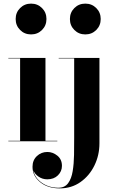

<svg xmlns="http://www.w3.org/2000/svg" viewBox="-20 -780 662 1060"><path d="M66.5 -675Q66.5 -711 91 -735.5Q115.5 -760 151.5 -760Q187.5 -760 212 -735.5Q236.5 -711 236.5 -675Q236.5 -639 212 -614.5Q187.5 -590 151.5 -590Q115.5 -590 91 -614.5Q66.5 -639 66.5 -675ZM26 -2.5H91V-457.5H26V-460H231V-2.5H296.5V0H26ZM366 -675Q366 -711 390.5 -735.5Q415 -760 451 -760Q487 -760 511.5 -735.5Q536 -711 536 -675Q536 -639 511.5 -614.5Q487 -590 451 -590Q415 -590 390.5 -614.5Q366 -639 366 -675ZM529 -460V11.5Q529 77 501.2 133.8Q473.5 190.5 424.2 225.2Q375 260 310 260Q243.5 260 201.5 225.5Q159.5 191 159.5 141Q159.5 104.5 183.5 81.8Q207.5 59 241.5 59Q271.5 59 296.8 79.5Q322 100 322 135.5Q322 166 299.8 188Q277.5 210 241 210Q214 210 192.8 195.2Q171.5 180.5 164 160Q172 202 211 229.2Q250 256.5 302 256.5Q337.5 256.5 356 231.5Q374.5 206.5 381.2 165.2Q388 124 388.8 75.2Q389.5 26.5 389.5 -21V-457.5H304V-460Z"/></svg>

Font: Bodoni* 72pt
Style: Bold
Weight: 700
Version: Version 2.3